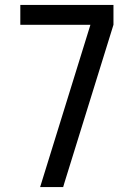

<svg xmlns="http://www.w3.org/2000/svg" viewBox="-20 -755 540 775"><path d="M142 0 345 -655H62V-735H438V-655L240 -17L235 0Z"/></svg>

Font: Iosevka Term Medium
Style: Regular
Weight: 500
Monospace: yes
Designer: Belleve Invis
Foundry: Belleve Invis
Version: Version 26.3.1